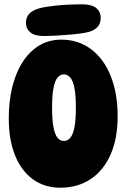

<svg xmlns="http://www.w3.org/2000/svg" viewBox="-20 -883 590 896"><path d="M261 -7Q188 -7 134 -46Q80 -85 50.5 -157.5Q21 -230 21 -329Q21 -439 51 -522Q81 -605 136 -651.5Q191 -698 266 -698Q346 -698 405.5 -653Q465 -608 497 -527.5Q529 -447 529 -340Q529 -237 496.5 -162.5Q464 -88 403.5 -47.5Q343 -7 261 -7ZM278 -225Q295 -225 308 -240Q321 -255 327.5 -289.5Q334 -324 334 -381Q334 -438 327.5 -472Q321 -506 308 -521Q295 -536 278 -536Q261 -536 248.5 -521Q236 -506 229.5 -472Q223 -438 223 -381Q223 -324 229.5 -289.5Q236 -255 248.5 -240Q261 -225 278 -225ZM183 -715Q142 -715 121.5 -732Q101 -749 101 -777Q101 -804 119 -821.5Q137 -839 179 -848Q206 -853 238 -856.5Q270 -860 301.5 -861.5Q333 -863 360 -863Q408 -863 429 -845.5Q450 -828 450 -799Q450 -770 431 -753Q412 -736 376 -730Q350 -725 314.5 -722Q279 -719 244 -717Q209 -715 183 -715Z"/></svg>

Font: DynaPuff Condensed SemiBold
Style: Regular
Weight: 600
Width: 3
Designer: Toshi Omagari, Jennifer Daniel
Foundry: Google Fonts
Version: Version 2.000